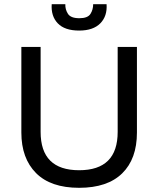

<svg xmlns="http://www.w3.org/2000/svg" viewBox="-20 -884 756 917"><path d="M358 13Q222 13 152 -57.5Q82 -128 82 -251V-660H174V-254Q174 -71 358 -71Q542 -71 542 -254V-660H634V-251Q634 -125 563.5 -56Q493 13 358 13ZM227 -864H292Q291 -839 304.5 -818Q318 -797 359 -797Q399 -797 412 -817.5Q425 -838 425 -864H489Q493 -807 459 -772.5Q425 -738 358 -738Q289 -738 256 -772.5Q223 -807 227 -864Z"/></svg>

Font: Bricolage Grotesque 12pt
Style: Regular
Weight: 400
Designer: Mathieu Triay
Foundry: Atelier Triay
Version: Version 1.001; ttfautohint (v1.8.4.7-5d5b);gftools[0.9.33.de